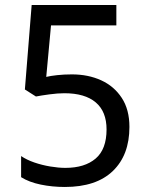

<svg xmlns="http://www.w3.org/2000/svg" viewBox="-20 -734 591 764"><path d="M238 10Q188 10 142 0.5Q96 -9 64 -29V-113Q86 -98 116.5 -87.5Q147 -77 180 -71.5Q213 -66 240 -66Q317 -66 360.5 -103Q404 -140 404 -219Q404 -290 361 -326.5Q318 -363 236 -363Q210 -363 176.5 -358.5Q143 -354 123 -350L79 -378L106 -714H443V-633H183L164 -428Q180 -432 207.5 -435Q235 -438 266 -438Q331 -438 382.5 -414.5Q434 -391 464.5 -344.5Q495 -298 495 -229Q495 -117 429 -53.5Q363 10 238 10Z"/></svg>

Font: kannada15
Style: Book
Weight: 400
Designer: Jelle Bosma - Monotype Design Team
Foundry: Monotype Imaging Inc.
Version: Version 2.003